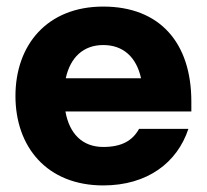

<svg xmlns="http://www.w3.org/2000/svg" viewBox="-20 -552 629 584"><path d="M294 12C428 12 519 -57 553 -160H403C383 -124 350 -105 294 -105C231 -105 191 -145 179 -213H562V-243C562 -422 466 -532 294 -532C123 -532 27 -415 27 -260C27 -105 123 12 294 12ZM180 -314C194 -378 234 -415 294 -415C355 -415 395 -378 409 -314Z"/></svg>

Font: Aspekta 750
Style: Regular
Weight: 750
Designer: Ivo Dolenc
Version: Version 2.000